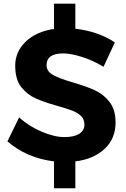

<svg xmlns="http://www.w3.org/2000/svg" viewBox="-20 -865 677 1035"><path d="M320.8 -577.1Q231 -577.1 231 -513.7Q231 -480.5 265.4 -461.2Q299.8 -441.9 371.8 -420.9Q443.8 -399.9 490.5 -378.9Q537.1 -357.9 570.1 -315.9Q603 -273.9 603 -205.1Q603 -117.2 543.5 -62Q483.9 -6.8 386.2 4.9V149.9H271V4.9Q124 -13.2 20 -103L83 -231.9Q136.2 -184.1 205.1 -155Q273.9 -126 326.9 -126Q379.9 -126 407.5 -144Q435.1 -162.1 435.1 -192.4Q435.1 -222.7 416.5 -240.2Q397.9 -257.8 369.4 -268.8Q340.8 -279.8 280 -296.9Q219.2 -314 173.6 -334Q127.9 -354 95 -395Q62 -436 62 -511Q62 -585.9 118.4 -640.4Q174.8 -694.8 271 -709V-845.2H386.2V-710Q510.3 -695.8 599.1 -636.2L538.1 -504.9Q483.9 -538.1 423.3 -557.6Q362.8 -577.1 320.8 -577.1Z"/></svg>

Font: Montserrat-SemiBold
Style: Regular
Weight: 600
Designer: Julieta Ulanovsky
Foundry: Julieta Ulanovsky
Version: Version 6.001